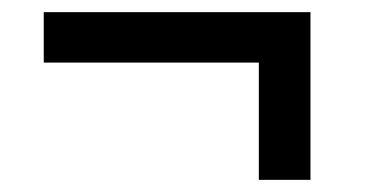

<svg xmlns="http://www.w3.org/2000/svg" viewBox="-20 -419 600 316"><path d="M52 -316V-399H491V-123H406V-316Z"/></svg>

Font: Volkhov
Style: Bold
Weight: 700
Designer: Cyreal (www.cyreal.org)
Foundry: Cyreal (www.cyreal.org)
Version: Version 1.010